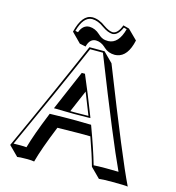

<svg xmlns="http://www.w3.org/2000/svg" viewBox="-127 -937 1011 1105"><g transform="rotate(15 378.5 -385.0)"><path d="M421.9 -775.9Q451.7 -777.8 471.2 -830.1L506.8 -820.8L563.5 -764.6Q542 -665.5 480 -654.8Q473.1 -653.8 466.8 -653.3Q428.2 -653.3 401.9 -677.2Q399.4 -679.7 397.5 -681.6Q371.6 -705.1 341.8 -705.6Q307.6 -705.6 294.4 -663.6Q293.5 -659.7 292.5 -656.2L256.3 -663.6L200.2 -720.2Q226.6 -828.1 288.1 -829.1Q328.1 -828.6 367.2 -798.8Q399.4 -776.4 421.9 -775.9ZM256.8 -162.6Q198.2 -18.6 177.7 59.6Q165 56.6 132.3 56.6Q88.9 56.6 76.7 59.6L20 2.9Q190.4 -370.1 314.9 -658.2H404.8L461.4 -601.6Q665.5 -82.5 735.4 59.6Q717.8 56.6 644.5 56.6Q581.1 56.6 563.5 59.6L506.8 2.9Q488.3 -64.5 452.6 -164.1Q416 -164.6 389.6 -164.6Q333 -164.6 256.8 -162.6ZM303.7 -274.4Q317.9 -274.4 328.1 -273.9Q359.9 -273.9 411.6 -274.9Q382.8 -350.1 359.9 -405.8ZM190.9 -223.1 193.4 -229H200.2Q276.4 -231 333 -231Q371.6 -231 432.6 -229.5H439.5L441.9 -223.1Q489.3 -95.2 514.2 -7.8Q536.1 -9.8 587.9 -9.8Q637.2 -9.8 662.1 -8.8Q585.4 -171.9 397.9 -647.9H321.8Q200.7 -368.2 36.6 -9.3Q52.2 -10.3 76.2 -9.8Q101.1 -9.8 113.8 -8.3Q135.7 -87.4 190.9 -223.1ZM420.9 -278.8 425.8 -265.6 411.6 -265.1Q359.4 -264.2 328.1 -264.2Q311 -264.2 266.6 -265.1Q236.3 -265.6 223.6 -266.1H208.5L310.5 -503.9H329.6L332 -498Q372.6 -403.8 420.9 -278.8ZM421.9 -766.1Q395 -767.1 360.8 -791Q323.2 -818.8 288.1 -818.8Q236.3 -816.9 212.4 -728L229 -724.6Q245.6 -771 285.2 -772Q319.8 -771 347.7 -745.1Q370.1 -723.6 392.1 -721.2Q400.9 -720.2 410.2 -720.2Q470.7 -722.2 495.1 -813.5L477.1 -818.4Q455.1 -767.1 421.9 -766.1Z"/></g></svg>

Font: Linux Biolinum Shadow O
Style: Bold
Weight: 700
Designer: Philipp H. Poll
Foundry: Philipp H. Poll
Version: Version 0.9.2